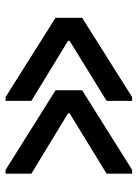

<svg xmlns="http://www.w3.org/2000/svg" viewBox="80 -600 506 707"><g transform="rotate(90 333.5 -247.0)"><path d="M606 -14 313 -198V-296L606 -480H608H614H620V-386L398 -250V-244L620 -109V-14H614H608ZM338 -14 46 -198V-296L338 -480H340H346H352V-386L131 -250V-244L352 -109V-14H346H340Z"/></g></svg>

Font: Rilu
Style: Bold
Weight: 500
Designer: Alí Sinisterra
Foundry: Alí Sinisterra
Version: ""